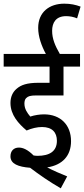

<svg xmlns="http://www.w3.org/2000/svg" viewBox="-20 -916 459 1046"><path d="M209 -224C265 -224 290 -194 290 -149C290 -91 249 -67 184 -67C178 -67 170 -68 163 -69C131 -101 105 -112 83 -112C54 -112 37 -93 37 -64C37 -23 80 -7 144 -2C194 36 249 74 311 110L346 45C309 30 269 13 237 -4C321 -17 367 -68 367 -147C367 -235 310 -293 220 -293C197 -293 169 -289 145 -281C128 -301 113 -323 113 -352C113 -364 116 -376 123 -382C133 -392 146 -396 177 -396H326V-553H416V-622H306C280 -667 264 -705 264 -748C264 -793 285 -828 340 -828C361 -828 381 -824 400 -816L419 -880C392 -890 365 -896 330 -896C250 -896 188 -851 188 -764C188 -717 206 -666 230 -622H0V-553H250V-465H191C126 -465 94 -453 70 -432C49 -414 37 -388 37 -355C37 -290 81 -242 125 -205C153 -217 182 -224 209 -224Z"/></svg>

Font: Noto Sans Condensed
Style: Italic
Weight: 400
Width: 3
Italic angle: -12°
Designer: Monotype Design Team
Foundry: Monotype Imaging Inc.
Version: Version 2.013